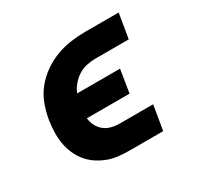

<svg xmlns="http://www.w3.org/2000/svg" viewBox="-120 -672 839 814"><g transform="rotate(-30 300.0 -265.0)"><path d="M298 0Q270 0 242.5 -3Q215 -6 189.5 -16Q164 -26 142.5 -41Q121 -56 105 -76Q89 -96 78.5 -120.5Q68 -145 63.5 -172Q59 -199 60 -227.5Q61 -256 65 -283Q71 -319 84 -354.5Q97 -390 120.5 -419.5Q144 -449 176 -471.5Q208 -494 243 -507Q278 -520 314 -525Q350 -530 386 -530H549L529 -410H366Q345 -410 323.5 -405.5Q302 -401 282.5 -389Q263 -377 248 -359Q233 -341 225 -321H435L417 -209H208Q210 -189 219 -171.5Q228 -154 243 -142Q258 -130 277.5 -125Q297 -120 318 -120H481L461 0Z"/></g></svg>

Font: Iosevka Curly Slab HvExObl
Style: Regular
Weight: 900
Width: 7
Italic angle: -9°
Monospace: yes
Designer: Belleve Invis
Foundry: Belleve Invis
Version: Version 11.1.0; ttfautohint (v1.8.3)